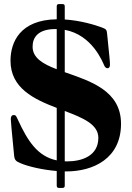

<svg xmlns="http://www.w3.org/2000/svg" viewBox="-20 -834 651 950"><path d="M272 95.9H289.1C297.2 95.5 300.1 92.7 300.4 84.5V14.2H307.5C441.8 14.2 578.8 -49.7 578.8 -221.6C578.8 -386.4 425.4 -432.9 300.4 -476.9V-686.4C437.1 -661.2 487.9 -526.6 495.7 -509.9C499.3 -502.1 504.3 -496.4 512.1 -496.4C521.3 -496.4 524.1 -505 524.1 -514.2C524.1 -528.4 522 -549 509.9 -667.6C508.2 -686.8 505 -690.3 483.7 -698.2C450.6 -710.6 378.6 -732.6 300.4 -737.6V-802.6C300.1 -810.7 297.2 -813.6 289.1 -813.9H272C263.8 -813.6 261 -810.7 260.7 -802.6V-738.6C79.5 -735.8 32 -626.1 32 -533.4C32 -397.7 148.4 -343 260.7 -300.1V-40.5C165.1 -60.4 116.5 -137.8 68.9 -240.8C60.4 -259.2 58.2 -264.9 48.3 -264.9C38.4 -264.9 33.4 -257.8 33.4 -245C33.4 -233.7 36.9 -198.9 49.7 -66.1C51.8 -42.6 58.2 -36.2 80.3 -27C121.4 -9.2 193.5 6.7 260.7 12.1V84.5C261 92.7 263.8 95.5 272 95.9ZM141.3 -603C141.3 -649.1 168.3 -690.3 255 -690.3H260.7V-491.5C192.8 -517.4 141.3 -547.2 141.3 -603ZM300.4 -35.9V-284.8C389.6 -251.1 466.6 -219.1 466.6 -152C466.6 -63.2 386.4 -35.5 311.8 -35.5C307.9 -35.5 304 -35.5 300.4 -35.9Z"/></svg>

Font: Margiela Serif
Style: Bold
Weight: 700
Designer: Andreas Faust, Stefan Endress
Version: Version 1.002;FEAKit 1.0